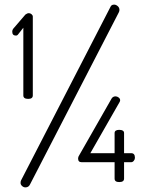

<svg xmlns="http://www.w3.org/2000/svg" viewBox="-20 -788 629 831"><path d="M33 -651Q33 -660 41 -668L90 -725Q98 -731 105 -731Q111 -731 116.5 -726.5Q122 -722 122 -716V-375Q122 -360 102 -360Q81 -360 81 -375V-668L59 -640Q55 -634 49 -634Q33 -634 33 -651ZM71 -7 458 -758Q462 -768 474 -768Q482 -768 489.5 -761.5Q497 -755 497 -745Q497 -740 494 -734L110 10Q104 23 90 23Q82 23 75.5 17Q69 11 69 4Q69 -3 71 -7ZM318 -102Q318 -105 320 -111L461 -358Q467 -371 480 -371Q487 -371 493.5 -366Q500 -361 500 -354Q500 -351 498 -347L371 -125H476V-212Q476 -226 496 -226Q517 -226 517 -212V-125H548Q564 -125 564 -105Q564 -98 559 -92Q554 -86 548 -86H517V-15Q517 0 496 0Q476 0 476 -15V-86H333Q318 -86 318 -102Z"/></svg>

Font: Terminal Dosis
Style: Light
Weight: 300
Designer: EdgarTolentino, PabloImpallari, IginoMarini
Foundry: EdgarTolentino, PabloImpallari, IginoMarini
Version: Version 1.006